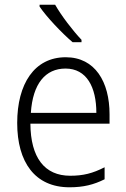

<svg xmlns="http://www.w3.org/2000/svg" viewBox="-20 -785 536 815"><path d="M214 -765H148V-757C177 -714 242 -645 288 -606H326V-616C289 -655 240 -719 214 -765ZM259 -542C126 -542 53 -429 53 -263C53 -97 128 10 275 10C334 10 378 -1 424 -24V-75C373 -49 333 -39 278 -39C169 -39 110 -116 109 -260H445V-300C445 -437 384 -542 259 -542ZM258 -494C348 -494 389 -415 389 -306H111C119 -430 173 -494 258 -494Z"/></svg>

Font: Noto Sans Gujarati SemiCondensed Light
Style: Regular
Weight: 300
Width: 4
Designer: Jelle Bosma - Monotype Design Team, Universal Thirst
Foundry: Monotype Imaging Inc.
Version: Version 2.106